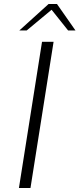

<svg xmlns="http://www.w3.org/2000/svg" viewBox="-20 -944 399 964"><path d="M75 0 191 -734H249L133 0ZM77 -791 224 -924H266L359 -791H322L239 -895L114 -791Z"/></svg>

Font: Exo Thin Light
Style: Italic
Weight: 300
Italic angle: -9°
Version: Version 2.000